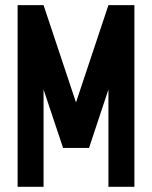

<svg xmlns="http://www.w3.org/2000/svg" viewBox="-20 -720 586 740"><path d="M223.1 -149.9 147.9 -375V0H47.9V-700.2H147.9L272.9 -325.2L397.9 -700.2H498V0H397.9V-375L323.2 -149.9Z"/></svg>

Font: OSP-DIN
Style: DIN
Weight: 500
Width: 3
Version: Version 001.000